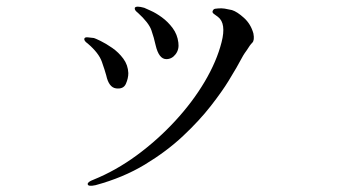

<svg xmlns="http://www.w3.org/2000/svg" viewBox="-20 -544 1040 591"><path d="M404 -505Q402 -506 398 -510.5Q394 -515 395 -520Q399 -527 424 -520Q428 -518 444 -511Q460 -504 478.5 -490.5Q497 -477 511.5 -457.5Q526 -438 529 -413Q532 -392 520.5 -377Q509 -362 492 -362Q469 -362 459 -405Q454 -428 446 -451Q438 -474 404 -505ZM760 -441Q764 -420 756.5 -412.5Q749 -405 740 -390Q732 -379 728.5 -373Q725 -367 721 -359.5Q717 -352 708 -336Q703 -327 683.5 -295Q664 -263 629 -218Q594 -173 543.5 -125.5Q493 -78 426 -37.5Q359 3 274 26Q251 31 250 23Q249 16 268 9Q337 -19 401 -66Q465 -113 519 -171.5Q573 -230 610 -292.5Q647 -355 662 -414Q677 -472 651 -492Q646 -496 640 -500Q634 -504 634 -508Q636 -516 642 -517Q648 -518 651 -518Q662 -519 671.5 -517.5Q681 -516 694 -513Q710 -508 731 -489Q752 -470 760 -441ZM307 -312Q303 -327 293.5 -354Q284 -381 250 -410Q237 -419 240 -426Q242 -430 251 -429Q260 -428 269 -427Q273 -426 289.5 -418Q306 -410 325.5 -396.5Q345 -383 359.5 -363.5Q374 -344 375 -319Q375 -303 367.5 -286Q360 -269 337 -272Q315 -275 307 -312Z"/></svg>

Font: Shippori Mincho TTF
Style: Regular
Weight: 400
Version: Version 2.100